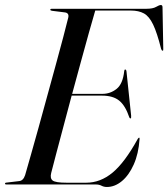

<svg xmlns="http://www.w3.org/2000/svg" viewBox="-29 -735 671 765"><path d="M352.5 0H-3.5Q-9 0 -9 -3Q-9 -7.5 -2.5 -7.5L47.5 -13.5Q63.5 -15 71 -37Q79.5 -67 93.8 -116.8Q108 -166.5 124.8 -227.2Q141.5 -288 159.2 -352.5Q177 -417 193.5 -477.5Q210 -538 223 -587Q236 -636 243 -665Q247 -683 230 -685.5L178 -692Q171.5 -693 171.5 -696.5Q171.5 -700 176.5 -700H554Q580 -700 592.8 -707.5Q605.5 -715 612 -715Q618.5 -715 618.5 -706L621.5 -542.5Q622.5 -533 619 -533Q615.5 -533 613 -540Q597 -604 581.2 -637Q565.5 -670 544.5 -681.5Q523.5 -693 492.5 -693H350.5Q340 -657.5 325.2 -604.5Q310.5 -551.5 293.2 -488.5Q276 -425.5 258.5 -361H379Q410.5 -361 435.5 -380.8Q460.5 -400.5 466 -452Q466.5 -458 470 -458Q474 -458 475 -450L493.5 -274Q494 -264 492 -263.5Q488.5 -262 486 -268Q470.5 -314 446 -334Q421.5 -354 377.5 -354H256.5Q239.5 -290 223.5 -230Q207.5 -170 194.8 -122Q182 -74 175 -46Q169.5 -24.5 180.8 -15.8Q192 -7 236.5 -7H314.5Q371 -7 419.5 -47.2Q468 -87.5 519.5 -181Q523 -186.5 525 -186.5Q528 -186.5 527 -180Q523 -122.5 504 -79.8Q485 -37 456.8 -13.5Q428.5 10 397 10Q385 10 375.5 5Q366 0 352.5 0Z"/></svg>

Font: Fraunces 144pt
Style: Italic
Weight: 400
Italic angle: -16°
Version: Version 1.000;[b76b70a41]